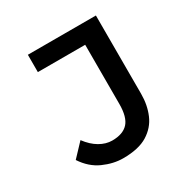

<svg xmlns="http://www.w3.org/2000/svg" viewBox="-154 -787 907 931"><g transform="rotate(-30 300.0 -321.0)"><path d="M274 12Q220 12 164 -13Q108 -38 70 -96L138 -168Q167 -129 201.5 -109Q236 -89 271 -89Q331 -89 360 -120.5Q389 -152 389 -226V-557H124V-654H505V-216Q505 -153 483 -101.5Q461 -50 411 -19Q361 12 274 12Z"/></g></svg>

Font: Source Code Pro SemiBold
Style: Regular
Weight: 600
Monospace: yes
Designer: Paul D. Hunt, Teo Tuominen
Foundry: Adobe Systems Incorporated
Version: Version 1.018;hotconv 1.0.116;makeotfexe 2.5.65601